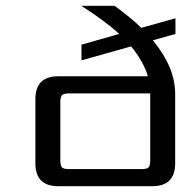

<svg xmlns="http://www.w3.org/2000/svg" viewBox="-20 -642 625 662"><path d="M219 -59H467Q486 -59 492 -64.5Q498 -70 498 -90V-320H219Q200 -320 194 -314Q188 -308 188 -289V-90Q188 -70 194 -64.5Q200 -59 219 -59ZM584 -318V-79Q584 0 505 0H181Q102 0 102 -79V-300Q102 -379 181 -379H490Q474 -431 432 -482L261 -434V-488L391 -525Q341 -571 260 -622H375Q434 -579 467 -546L585 -579V-525L507 -503Q584 -410 584 -318Z"/></svg>

Font: Sarpanch
Style: Regular
Weight: 400
Designer: Manushi Parikh (Devanagari and Latin), Jyotish Sonowal (Devanagari)
Foundry: Indian Type Foundry
Version: Version 2.004;PS 1.0;hotconv 1.0.78;makeotf.lib2.5.61930; tt